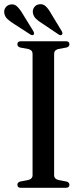

<svg xmlns="http://www.w3.org/2000/svg" viewBox="-51 -897 384 917"><path d="M207.5 -60.5Q207.5 -42 229.5 -37L266.5 -30Q280.5 -26 280.5 -14.5Q280.5 0 263.5 0H49Q32 0 32 -14.5Q32 -26 45.5 -30L82.5 -37Q104.5 -42 104.5 -60.5V-640Q104.5 -658 84 -663L45.5 -670Q32 -674 32 -685.5Q32 -700 49 -700H263.5Q280.5 -700 280.5 -685.5Q280.5 -674 266.5 -670L228 -663Q207.5 -658 207.5 -640ZM194 -830.5 244 -748Q250 -737 245 -732Q239.5 -725.5 229.5 -732L148.5 -786.5Q131 -797 119.8 -808.5Q108.5 -820 106 -836.5Q104 -851.5 112.8 -863Q121.5 -874.5 136.5 -876.5Q154.5 -879.5 168 -866.5Q181.5 -853.5 194 -830.5ZM57.5 -830.5 108 -748.5Q114 -738 110 -732Q104.5 -726 94.5 -732L12.5 -785Q-4.5 -795.5 -16.2 -806.8Q-28 -818 -30.5 -834.5Q-33 -849 -24.5 -861Q-16 -873 -1 -875.5Q17 -879 30.5 -866.2Q44 -853.5 57.5 -830.5Z"/></svg>

Font: Fraunces 144pt Soft
Style: Regular
Weight: 400
Version: Version 1.000;[0bf87f6ff]